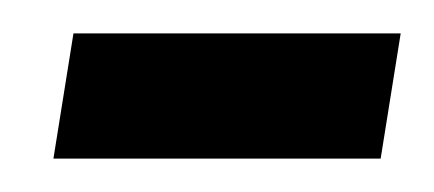

<svg xmlns="http://www.w3.org/2000/svg" viewBox="-20 -295 260 115"><path d="M12 -200H208L220 -275H24Z"/></svg>

Font: Jost* 400 Book Italic
Style: Italic
Weight: 400
Italic angle: -10°
Version: Version 3.200; ttfautohint (v0.97) -l 8 -r 50 -G 200 -x 14 -